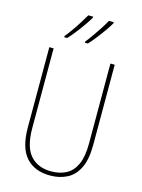

<svg xmlns="http://www.w3.org/2000/svg" viewBox="-140 -1033 833 1123"><g transform="rotate(15 277.0 -471.5)"><path d="M475 -228Q475 -140 449 -87.5Q423 -35 378 -12.5Q333 10 277 10Q182 10 130.5 -48Q79 -106 79 -228V-714H105V-232Q105 -117 150.5 -66Q196 -15 277 -15Q328 -15 367 -35.5Q406 -56 427.5 -103Q449 -150 449 -228V-714H475ZM405 -946Q395 -928 375.5 -900Q356 -872 333 -842.5Q310 -813 291 -793H273V-800Q290 -821 310 -849.5Q330 -878 348 -906Q366 -934 376 -953H405ZM280 -946Q270 -928 250.5 -900Q231 -872 208 -842.5Q185 -813 166 -793H148V-800Q166 -822 186 -850.5Q206 -879 223 -906.5Q240 -934 251 -953H280Z"/></g></svg>

Font: Noto Sans Telugu Condensed Thin
Style: Regular
Weight: 100
Width: 3
Designer: Jelle Bosma - Monotype Design Team
Foundry: Monotype Imaging Inc.
Version: Version 2.005; ttfautohint (v1.8.4.7-5d5b)